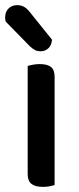

<svg xmlns="http://www.w3.org/2000/svg" viewBox="-35 -721 307 749"><path d="M178 1Q172 3 159.5 5.5Q147 8 132 8Q103 8 88 -3.5Q73 -15 73 -41V-464Q80 -466 93 -468.5Q106 -471 120 -471Q150 -471 164 -459.5Q178 -448 178 -422ZM-13 -637Q-15 -647 -15 -653Q-15 -675 -1.5 -688Q12 -701 32 -701Q59 -701 78 -678L168 -566Q166 -544 153.5 -532.5Q141 -521 124 -521Q110 -521 101 -526Q92 -531 82 -540Z"/></svg>

Font: Baloo Bhai 2 Medium
Style: Regular
Weight: 500
Designer: Supriya Tembe, Noopur Datye and Ek Type
Foundry: Ek Type
Version: Version 1.640;PS 1.000;hotconv 16.6.51;makeotf.lib2.5.65220;